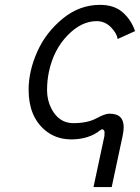

<svg xmlns="http://www.w3.org/2000/svg" viewBox="-20 -554 571 783"><path d="M484.4 -35.2Q484.4 -21.5 480 0.5L435.5 209H361.3L405.8 0.5Q407.2 -16.6 405.3 -20Q399.4 -31.7 388.7 -22.9Q342.8 14.6 268.1 14.6H263.7L264.2 14.2Q205.6 12.7 162.6 -23.9Q96.7 -80.1 96.7 -188Q96.7 -264.6 132.3 -343.8Q167 -421.9 236.3 -478.5Q304.2 -534.2 388.2 -534.2Q444.8 -534.2 479.7 -504.2Q514.6 -474.1 530.8 -427.2L460 -395Q456.1 -418.9 431.9 -443.4Q407.7 -467.8 374 -467.8Q311.5 -467.8 255.1 -409.4Q198.7 -351.1 179.7 -262.2Q171.9 -226.1 171.9 -185.5Q171.9 -145 190.4 -109.4Q221.2 -51.8 278.8 -51.8Q336.4 -51.8 372.3 -71Q408.2 -90.3 424.3 -90.3H428.2Q484.4 -90.3 484.4 -35.2Z"/></svg>

Font: Tuffy
Style: Italic
Weight: 400
Italic angle: -12°
Designer: Thatcher Ulrich, Karoly Barta and Michael Everson
Version: Version 001.271